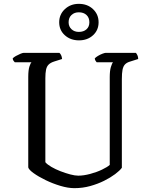

<svg xmlns="http://www.w3.org/2000/svg" viewBox="-20 -979 777 999"><path d="M367 0Q334 0 294 -12Q254 -24 217 -42Q180 -60 155 -78Q130 -96 127 -108V-578Q127 -614 133 -632.5Q139 -651 144 -655H57Q54 -658 50.5 -662.5Q47 -667 46 -675Q51 -681 62.5 -687.5Q74 -694 86 -699Q98 -704 103 -704H289Q294 -700 298 -692Q302 -684 303 -672L262 -659Q243 -653 233 -643Q223 -633 219.5 -616Q216 -599 216 -572V-135Q226 -123 247.5 -110.5Q269 -98 295 -88Q321 -78 345.5 -71.5Q370 -65 387 -65Q415 -65 449 -74Q483 -83 511 -96.5Q539 -110 551 -121V-578Q551 -611 557 -630.5Q563 -650 568 -655H483Q480 -658 477 -663Q474 -668 473 -675Q478 -681 489.5 -688Q501 -695 513 -699.5Q525 -704 530 -704H687Q691 -700 695 -691.5Q699 -683 699 -672L658 -659Q640 -654 630.5 -644Q621 -634 617.5 -616Q614 -598 614 -567V-106Q603 -91 579 -73Q555 -55 522 -38.5Q489 -22 449.5 -11Q410 0 367 0ZM391 -769Q347 -769 317.5 -795.5Q288 -822 288 -863Q288 -904 317.5 -931.5Q347 -959 390 -959Q435 -959 464 -931.5Q493 -904 493 -863Q493 -822 464 -795.5Q435 -769 391 -769ZM390 -813Q415 -813 430 -826.5Q445 -840 445 -863Q445 -887 430 -901Q415 -915 390 -915Q367 -915 352 -901Q337 -887 337 -863Q337 -841 352 -827Q367 -813 390 -813Z"/></svg>

Font: Texturina Medium 12pt Light
Style: Regular
Weight: 300
Version: Version 1.002